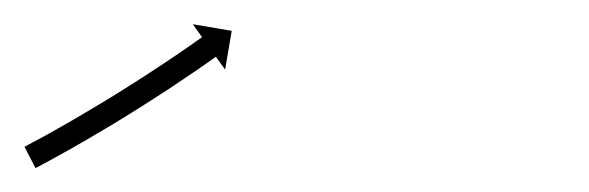

<svg xmlns="http://www.w3.org/2000/svg" viewBox="-30 -139 491 160"><path d="M-8 -17.5C-8.5 -17.2 -9.1 -17 -9.6 -16.7L-0.4 1.1C0.1 0.8 0.7 0.5 1.3 0.2L1.3 0.2L1.3 0.2C3 -0.7 4.6 -1.5 6.2 -2.4L6.3 -2.4L6.3 -2.4C8.8 -3.8 11.4 -5.2 13.9 -6.6L13.9 -6.6L13.9 -6.6C17.2 -8.4 20.5 -10.2 23.8 -12.1L23.8 -12.1L23.8 -12.1C27.7 -14.2 31.6 -16.4 35.4 -18.7L35.5 -18.7L35.5 -18.7C39.8 -21.1 44.1 -23.6 48.4 -26.2L48.4 -26.2L48.4 -26.2C53 -28.9 57.5 -31.6 62.1 -34.3L62.1 -34.3L62.1 -34.3C66.8 -37.2 71.5 -40 76.2 -42.9L76.2 -42.9L76.2 -42.9C80.9 -45.8 85.5 -48.7 90.2 -51.7L90.2 -51.7L90.2 -51.7C94.7 -54.5 99.2 -57.4 103.6 -60.3L103.6 -60.3L103.6 -60.3C107.8 -63 112 -65.7 116.1 -68.5L116.1 -68.5L116.1 -68.5C119.8 -71 123.5 -73.5 127.2 -76L127.2 -76L127.2 -76C130.4 -78.1 133.5 -80.2 136.6 -82.3L136.6 -82.4L136.6 -82.4C139 -84 141.3 -85.7 143.7 -87.3L143.7 -87.3L143.7 -87.3C145.3 -88.4 146.8 -89.5 148.3 -90.6L148.3 -90.6L148.3 -90.6C148.9 -90.9 149.4 -91.3 149.9 -91.7L157.6 -81L163.1 -113.3L130.7 -118.8L138.4 -108C137.8 -107.6 137.3 -107.3 136.8 -106.9L136.8 -106.9L136.8 -106.9C135.3 -105.8 133.8 -104.8 132.2 -103.7L132.2 -103.7L132.3 -103.7C129.9 -102.1 127.5 -100.4 125.2 -98.8L125.2 -98.8L125.2 -98.8C122.1 -96.7 119.1 -94.6 116 -92.5L116 -92.5L116 -92.5C112.4 -90 108.7 -87.6 105 -85.1L105.1 -85.2L105.1 -85.2C101 -82.5 96.9 -79.8 92.7 -77.1L92.7 -77.1L92.8 -77.1C88.3 -74.2 83.9 -71.4 79.5 -68.6L79.5 -68.6L79.5 -68.6C74.9 -65.7 70.3 -62.8 65.7 -59.9L65.7 -59.9L65.7 -59.9C61.1 -57.1 56.4 -54.3 51.8 -51.5L51.8 -51.5L51.8 -51.5C47.3 -48.8 42.8 -46.1 38.2 -43.4L38.3 -43.4L38.3 -43.4C34 -40.9 29.8 -38.5 25.5 -36L25.5 -36L25.5 -36C21.7 -33.8 17.9 -31.7 14 -29.5L14 -29.5L14.1 -29.5C10.8 -27.7 7.6 -25.9 4.3 -24.1L4.3 -24.1L4.3 -24.1C1.8 -22.8 -0.7 -21.4 -3.2 -20.1L-3.2 -20.1L-3.2 -20.1C-4.8 -19.2 -6.4 -18.4 -8 -17.5L-8 -17.5Z"/></svg>

Font: FRB American Cursive Just Arrows Medium
Style: Italic
Weight: 500
Italic angle: -25°
Version: Version 2.0;Modular Font Editor K font №1